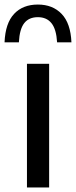

<svg xmlns="http://www.w3.org/2000/svg" viewBox="-53 -824 334 844"><path d="M65.5 0V-543.5H163V0ZM-33 -638Q-29.5 -722 9 -763Q47.5 -804 113.5 -804Q178.5 -804 218 -762.8Q257.5 -721.5 261 -638H198Q194.5 -696 173.2 -722.2Q152 -748.5 113.5 -748.5Q74 -748.5 53.5 -722.2Q33 -696 30 -638Z"/></svg>

Font: Encode Sans Semi Condensed Medium
Style: Regular
Weight: 500
Width: 4
Designer: Multiple Designers
Foundry: Impallari Type
Version: Version 3.000; ttfautohint (v1.8.3) -l 8 -r 50 -G 200 -x 14 